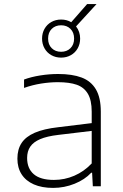

<svg xmlns="http://www.w3.org/2000/svg" viewBox="-20 -910 600 938"><path d="M472.5 -364.5V0H433.5L430 -66H425.5Q394.5 -32.5 344.2 -12.2Q294 8 239.5 8Q184.5 8 145.2 -9.2Q106 -26.5 85.5 -58.5Q65 -90.5 65 -135Q65 -180.5 85.5 -211.5Q106 -242.5 149.8 -261.5Q193.5 -280.5 264.5 -288.5L428 -308.5V-364.5Q428 -420.5 409.2 -452Q390.5 -483.5 354.8 -496Q319 -508.5 262.5 -508.5Q223.5 -508.5 181 -501.8Q138.5 -495 97.5 -480.5V-521.5Q132.5 -534.5 176.8 -541.5Q221 -548.5 264 -548.5Q333 -548.5 378.8 -531.2Q424.5 -514 448.5 -473.5Q472.5 -433 472.5 -364.5ZM428 -111.5V-270.5L265 -251Q209.5 -244.5 176.2 -230.2Q143 -216 127.8 -193.5Q112.5 -171 112.5 -138Q112.5 -87 145 -59Q177.5 -31 243.5 -31Q295.5 -31 343 -51.5Q390.5 -72 428 -111.5ZM351.5 -781Q371.5 -755.5 371.5 -721.5Q371.5 -695 359.5 -673.8Q347.5 -652.5 326.2 -640.5Q305 -628.5 278.5 -628.5Q252 -628.5 230.8 -640.5Q209.5 -652.5 197.5 -673.8Q185.5 -695 185.5 -721.5Q185.5 -748 197.5 -769.2Q209.5 -790.5 230.8 -802.5Q252 -814.5 278.5 -814.5Q306.5 -814.5 328 -801.5L405.5 -890H451.5ZM342 -721.5Q342 -751.5 324.2 -769Q306.5 -786.5 278.5 -786.5Q250.5 -786.5 232.8 -769Q215 -751.5 215 -721.5Q215 -692 232.8 -674.5Q250.5 -657 278.5 -657Q306.5 -657 324.2 -674.5Q342 -692 342 -721.5Z"/></svg>

Font: Encode Sans Expanded ExtraLight
Style: Regular
Weight: 275
Width: 7
Designer: Multiple Designers
Foundry: Impallari Type
Version: Version 2.000